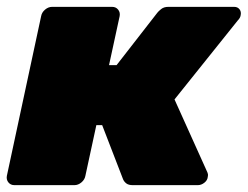

<svg xmlns="http://www.w3.org/2000/svg" viewBox="-25 -540 723 560"><path d="M17 0Q6 0 -0.5 -8Q-7 -16 -5 -27L95 -493Q97 -504 106.5 -512Q116 -520 127 -520H302Q313 -520 319.5 -512Q326 -504 324 -493L293 -350H315L434 -503Q437 -507 445 -513.5Q453 -520 466 -520H658Q668 -520 673.5 -513Q679 -506 677 -496Q676 -488 669 -481L484 -250L580 -37Q581 -35 581.5 -32Q582 -29 581 -24Q580 -14 571 -7Q562 0 552 0H362Q350 0 343.5 -5Q337 -10 334 -17L273 -175H256L224 -27Q222 -16 212.5 -8Q203 0 192 0Z"/></svg>

Font: Rubik Black
Style: Italic
Weight: 900
Italic angle: -12°
Designer: Hubert and Fischer
Foundry: Hubert and Fischer
Version: Version 2.300;gftools[0.9.30]